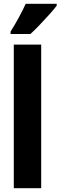

<svg xmlns="http://www.w3.org/2000/svg" viewBox="-20 -996 320 1016"><path d="M198 0H53V-760H198ZM280 -966Q267 -948 243 -921.5Q219 -895 192 -866.5Q165 -838 141 -816H36V-829Q61 -869 81 -906Q101 -943 116 -976H280Z"/></svg>

Font: Noto Sans Hebrew ExtraCondensed ExtraBold
Style: Regular
Weight: 800
Width: 2
Designer: Monotype Design Team
Foundry: Monotype Imaging Inc.
Version: Version 2.004; ttfautohint (v1.8.4.7-5d5b)